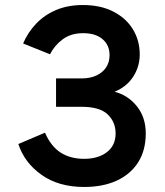

<svg xmlns="http://www.w3.org/2000/svg" viewBox="-20 -732 656 764"><path d="M315 12Q213 12 145 -36.5Q77 -85 53 -159L159 -204Q182.5 -150 221 -125Q259.5 -100 315 -100Q370.5 -100 405.2 -126.5Q440 -153 440 -201Q440 -247 408.2 -277Q376.5 -307 305 -307H203V-420H305Q339 -420 364 -431.8Q389 -443.5 402.5 -464.2Q416 -485 416 -512Q416 -552.5 388 -576.2Q360 -600 311 -600Q262.5 -600 229.8 -575.8Q197 -551.5 179 -516L72 -559Q90.5 -602.5 123.2 -637.2Q156 -672 202.8 -692Q249.5 -712 310 -712Q380 -712 430.8 -686Q481.5 -660 508.8 -615.5Q536 -571 536 -515Q536 -467 510 -426.8Q484 -386.5 436 -367Q489.5 -353 524.8 -309Q560 -265 560 -201Q560 -134 529.8 -86.2Q499.5 -38.5 444.5 -13.2Q389.5 12 315 12Z"/></svg>

Font: Overpass Mono
Style: Bold
Weight: 700
Monospace: yes
Designer: Delve Withrington, Dave Bailey
Foundry: Delve Fonts LLC
Version: Version 4.000